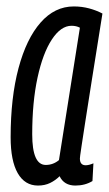

<svg xmlns="http://www.w3.org/2000/svg" viewBox="-20 -566 339 596"><path d="M214 10Q179 10 165 -19Q152 -6 135.5 2Q119 10 98 10Q57 10 35 -28.5Q13 -67 13 -140Q13 -263 37.5 -354.5Q62 -446 106 -496Q150 -546 209 -546Q234 -546 256.5 -540Q279 -534 298 -524Q278 -399 265 -317Q252 -235 244.5 -186.5Q237 -138 233.5 -115Q230 -92 229 -84Q228 -76 228 -74Q228 -53 246 -53Q256 -53 270 -59L267 -4Q244 10 214 10ZM163 -69 228 -480Q217 -486 202 -486Q169 -486 141 -443.5Q113 -401 96.5 -325Q80 -249 80 -149Q80 -54 122 -54Q145 -54 163 -69Z"/></svg>

Font: Georama ExtraCondensed
Style: Italic
Weight: 400
Width: 2
Italic angle: -9°
Designer: Jean-Baptiste Levee
Foundry: Production Type
Version: Version 1.000